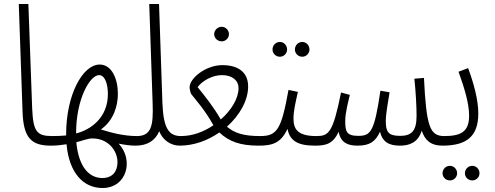

<svg xmlns="http://www.w3.org/2000/svg" viewBox="-20 -724 2478 961"><path d="M234 5C261 5 269 -6 269 -20C269 -34 262 -43 241 -43C163 -43 146 -67 141 -182L122 -704H74L93 -161C98 -35 136 5 234 5Z M234 5C263 5 288 2 313 -2C326 143 398 217 493 217C615 217 651 77 574 -5C604 1 631 5 659 5C684 5 693 -5 693 -20C693 -36 684 -43 665 -43C597 -43 533 -61 485 -76C548 -121 570 -192 570 -255C570 -330 539 -401 479 -401C394 -401 311 -250 311 -52V-46C289 -44 266 -43 241 -43ZM361 -60C361 -226 429 -348 476 -348C505 -348 520 -304 520 -254C520 -135 435 -75 361 -56ZM492 167C429 167 374 116 362 -12C390 -19 423 -32 442 -31C518 -32 568 27 568 88C568 133 544 167 492 167Z M658 5C719 5 757 -21 777 -67C794 -24 833 5 880 5C905 5 914 -5 914 -20C914 -36 905 -43 886 -43C827 -43 798 -78 793 -207L776 -704H727L744 -205C748 -94 737 -43 665 -43Z M1090 -517C1109 -517 1126 -533 1126 -553C1126 -573 1109 -590 1090 -590C1069 -590 1052 -573 1052 -553C1052 -533 1069 -517 1090 -517ZM879 5C951 5 1020 -21 1078 -61C1127 -15 1183 5 1275 5C1298 5 1310 -3 1310 -20C1310 -37 1299 -43 1282 -43C1199 -43 1153 -58 1116 -90C1180 -147 1222 -222 1222 -291C1222 -368 1165 -398 1093 -398C1009 -398 929 -332 929 -287C929 -278 934 -256 938 -252C958 -226 1008 -171 1048 -97C1000 -64 943 -43 886 -43ZM969 -288C993 -320 1043 -348 1091 -348C1143 -348 1174 -321 1174 -283C1174 -232 1138 -172 1085 -126C1049 -189 1004 -245 969 -288Z M1493 -440C1513 -440 1529 -457 1529 -476C1529 -497 1513 -514 1493 -514C1472 -514 1456 -497 1456 -476C1456 -457 1472 -440 1493 -440ZM1381 -440C1401 -440 1417 -457 1417 -476C1417 -497 1401 -514 1381 -514C1360 -514 1344 -497 1344 -476C1344 -457 1360 -440 1381 -440ZM1275 5C1344 5 1386 -8 1419 -79C1430 -23 1465 5 1556 5C1583 5 1591 -6 1591 -20C1591 -34 1584 -43 1563 -43C1466 -43 1449 -81 1449 -131C1449 -169 1459 -210 1471 -264L1424 -274C1388 -75 1367 -43 1282 -43Z M1556 5C1611 5 1646 -3 1675 -64C1686 -6 1726 5 1770 5C1831 5 1860 -16 1882 -65C1893 -17 1923 5 1981 5C2029 5 2072 -10 2091 -70C2106 -24 2134 5 2195 5C2222 5 2230 -6 2230 -20C2230 -34 2223 -43 2202 -43C2132 -44 2114 -89 2102 -334L2054 -330C2061 -266 2065 -190 2065 -144C2065 -66 2038 -44 1982 -44C1921 -44 1911 -66 1911 -120C1911 -154 1924 -226 1930 -262L1884 -270C1854 -63 1835 -44 1773 -44C1712 -44 1708 -68 1708 -120C1708 -159 1723 -215 1731 -249L1687 -261C1646 -57 1625 -43 1563 -43Z M2195 5C2316 5 2374 -42 2374 -156C2374 -224 2351 -308 2323 -383L2275 -365C2305 -282 2328 -206 2328 -145C2328 -62 2284 -43 2202 -43ZM2344 179C2364 179 2380 163 2380 143C2380 123 2364 106 2344 106C2323 106 2307 123 2307 143C2307 163 2323 179 2344 179ZM2232 179C2252 179 2268 163 2268 143C2268 123 2252 106 2232 106C2211 106 2195 123 2195 143C2195 163 2211 179 2232 179Z"/></svg>

Font: Noto Sans Arabic UI XCn Lt
Style: Regular
Weight: 300
Width: 2
Designer: Monotype Design Team, Nadine Chahine and Nizar Qandah
Foundry: Monotype Imaging Inc.
Version: Version 2.010